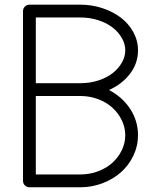

<svg xmlns="http://www.w3.org/2000/svg" viewBox="-20 -789 678 809"><path d="M319.3 -384.5H130.9V-54H319.3Q358.4 -54 393.7 -67.4Q429 -80.8 453.7 -103.3Q478.5 -125.7 493.2 -156.1Q507.8 -186.5 507.8 -219.2Q507.8 -252 493.2 -282.3Q478.5 -312.7 453.7 -335.2Q429 -357.7 393.7 -371.1Q358.4 -384.5 319.3 -384.5ZM439.2 -409.7Q494.9 -381.1 528.2 -330.6Q561.5 -280 561.5 -219.2Q561.5 -173.8 542 -133.1Q522.5 -92.3 489.7 -63.2Q457 -34.2 412.5 -17.1Q367.9 0 319.3 0H103.8Q92.8 0 84.8 -7.9Q76.9 -15.9 76.9 -26.9V-742.2Q76.9 -753.2 84.8 -761.2Q92.8 -769.3 103.8 -769.3H319.3Q366.9 -769.3 411 -754.8Q455.1 -740.2 488.4 -715.2Q521.7 -690.2 541.6 -654.1Q561.5 -617.9 561.5 -576.9Q561.5 -522.5 528.1 -478.5Q494.6 -434.6 439.2 -409.7ZM319.3 -438.5Q359.4 -438.5 395 -450.2Q430.7 -461.9 455.1 -481.2Q479.5 -500.5 493.7 -525.5Q507.8 -550.5 507.8 -576.9Q507.8 -603.3 493.7 -628.3Q479.5 -653.3 455.1 -672.6Q430.7 -691.9 395 -703.6Q359.4 -715.3 319.3 -715.3H130.9V-438.5Z"/></svg>

Font: Tecnico
Style: Fino
Weight: 400
Version: Version 1.3